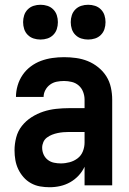

<svg xmlns="http://www.w3.org/2000/svg" viewBox="-20 -778 540 806"><path d="M188 8Q211 8 233 3Q255 -2 274.5 -13Q294 -24 309.5 -40.5Q325 -57 335 -78V0H451V-360Q451 -385 445.5 -410.5Q440 -436 426.5 -457.5Q413 -479 392.5 -495.5Q372 -512 348.5 -521.5Q325 -531 299.5 -534.5Q274 -538 249 -538Q224 -538 199.5 -534.5Q175 -531 152 -522.5Q129 -514 109 -499Q89 -484 75 -463.5Q61 -443 54 -419Q47 -395 47 -371H163Q163 -386 170.5 -400Q178 -414 190.5 -423Q203 -432 218 -435Q233 -438 249 -438Q265 -438 281.5 -434Q298 -430 310.5 -419Q323 -408 329 -392Q335 -376 335 -360V-324H270Q243 -324 215.5 -321Q188 -318 162 -309.5Q136 -301 112.5 -286Q89 -271 72 -249.5Q55 -228 48 -201Q41 -174 41 -147Q41 -126 44.5 -106Q48 -86 56.5 -68Q65 -50 78.5 -34.5Q92 -19 110 -9Q128 1 148 4.5Q168 8 188 8ZM235 -92Q221 -92 206.5 -95Q192 -98 180.5 -107Q169 -116 163 -129.5Q157 -143 157 -158Q157 -170 162 -181.5Q167 -193 177 -200.5Q187 -208 198.5 -212.5Q210 -217 222 -219.5Q234 -222 246 -223Q258 -224 270 -224H335V-180Q335 -161 328 -143Q321 -125 306 -113.5Q291 -102 272.5 -97Q254 -92 235 -92ZM350 -612Q365 -612 379 -616.5Q393 -621 403.5 -631.5Q414 -642 418.5 -656Q423 -670 423 -685Q423 -700 418.5 -714Q414 -728 403.5 -738.5Q393 -749 379 -753.5Q365 -758 350 -758Q335 -758 321 -753.5Q307 -749 296.5 -738.5Q286 -728 281.5 -714Q277 -700 277 -685Q277 -670 281.5 -656Q286 -642 296.5 -631.5Q307 -621 321 -616.5Q335 -612 350 -612ZM150 -612Q165 -612 179 -616.5Q193 -621 203.5 -631.5Q214 -642 218.5 -656Q223 -670 223 -685Q223 -700 218.5 -714Q214 -728 203.5 -738.5Q193 -749 179 -753.5Q165 -758 150 -758Q135 -758 121 -753.5Q107 -749 96.5 -738.5Q86 -728 81.5 -714Q77 -700 77 -685Q77 -670 81.5 -656Q86 -642 96.5 -631.5Q107 -621 121 -616.5Q135 -612 150 -612Z"/></svg>

Font: Iosevka SS09
Style: Bold
Weight: 700
Monospace: yes
Designer: Belleve Invis
Foundry: Belleve Invis
Version: Version 5.2.1; ttfautohint (v1.8.3)